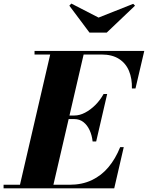

<svg xmlns="http://www.w3.org/2000/svg" viewBox="-68 -1028 808 1048"><path d="M36.5 0 210.5 -750H393L219 0ZM-48.5 0V-19.5H311Q379.5 -19.5 432.5 -44.5Q485.5 -69.5 524 -115.5Q562.5 -161.5 588 -225H607.5L555.5 0ZM437.5 -256Q434 -289.5 421.2 -317.2Q408.5 -345 387.5 -361.5Q366.5 -378 338 -378H274V-397.5H338Q366.5 -397.5 396.2 -413Q426 -428.5 452.5 -455Q479 -481.5 497.5 -515H517L457 -256ZM652 -545Q653.5 -598.5 636.2 -640.5Q619 -682.5 581.5 -706.5Q544 -730.5 485.5 -730.5H120.5V-750H719.5L671.5 -545ZM420.5 -850 310.5 -997 321.5 -1008.5 470 -932 659 -1007 669 -997 514.5 -850Z"/></svg>

Font: Bodoni Moda ExtraBold
Style: Italic
Weight: 800
Italic angle: -13°
Version: Version 2.005